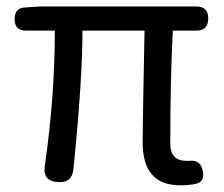

<svg xmlns="http://www.w3.org/2000/svg" viewBox="-20 -550 679 583"><path d="M528.3 12.7Q467.8 12.7 440.4 -21.5Q413.1 -52.7 413.1 -119.1Q413.1 -145.5 415 -252.9Q418 -394.5 418.9 -457H230.5Q230.5 -310.5 203.1 -37.1Q199.2 5.9 156.2 2.9Q108.4 0 116.2 -46.9Q146.5 -258.8 146.5 -457H58.6Q24.4 -457 24.4 -492.2Q24.4 -526.4 56.6 -527.3L100.6 -530.3H356.4H576.2Q612.3 -530.3 612.3 -494.1Q612.3 -457 576.2 -457H504.9Q497.1 -318.4 497.1 -113.3Q497.1 -61.5 546.9 -61.5Q550.8 -61.5 553.7 -61.5Q588.9 -66.4 595.7 -31.2Q602.5 1 576.2 7.8Q553.7 12.7 528.3 12.7Z"/></svg>

Font: Bpmf GenSen Rounded R
Style: R
Weight: 400
Foundry: But Ko
Version: Version 1.320